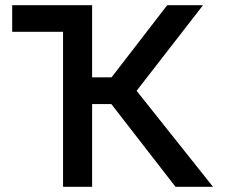

<svg xmlns="http://www.w3.org/2000/svg" viewBox="-20 -720 867 740"><path d="M223 0V-597.5H27V-700H335V-422H410L624.5 -700H762.5L506.5 -370L801 0H656.5L409 -319H335V0Z"/></svg>

Font: Geologica
Style: Regular
Weight: 400
Designer: Sindre Bremnes, Frode Helland
Foundry: Monokrom Skriftforlag AS
Version: Version 1.010; ttfautohint (v1.8.4.7-5d5b);gftools[0.9.28]